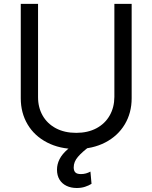

<svg xmlns="http://www.w3.org/2000/svg" viewBox="-20 -747 777 979"><path d="M563.2 -727.3H651.3V-245.7Q651.3 -171.5 616.1 -112.7Q581 -54 516.7 -20.6Q452.4 12.8 368.6 12.8Q284.4 12.8 220 -20.6Q155.5 -54 120.7 -112.7Q85.9 -171.5 85.9 -245.7V-727.3H174V-252.8Q173.7 -199.6 197.3 -158Q220.9 -116.5 264.9 -93Q308.9 -69.6 368.6 -69.6Q427.9 -69.6 471.8 -93Q515.6 -116.5 539.2 -158Q562.9 -199.6 563.2 -252.8ZM371.4 211.6Q342 211.6 319.1 200.6Q296.2 189.6 283.4 168.7Q270.6 147.7 270.6 117.9Q270.6 90.6 283.7 64.5Q296.9 38.4 325.6 13.8Q354.4 -10.7 399.9 -31.2L438.2 -1.4Q399.1 27.3 377.5 52.6Q355.8 77.8 355.8 106.5Q355.8 123.6 364.2 132.1Q372.5 140.6 392.8 140.6Q406.2 140.6 418.1 137.3Q430 133.9 439.6 128.6Q440 128.6 440.3 128.4Q440.7 128.2 441.1 127.8L446.7 190.3Q432.5 199.2 413.5 205.4Q394.5 211.6 371.4 211.6Z"/></svg>

Font: Riot Sans
Style: Regular
Weight: 400
Designer: Rasmus Andersson
Foundry: rsms
Version: Version 3.005